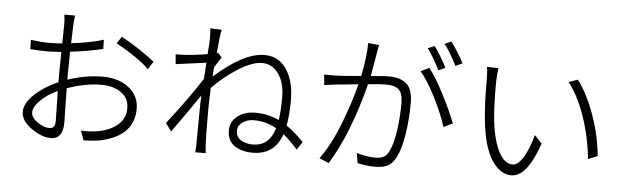

<svg xmlns="http://www.w3.org/2000/svg" viewBox="-51 -1010 4009 1235"><g transform="rotate(5 1953.0 -393.0)"><path d="M392.6 -775.4Q388.7 -750 386.7 -713.9Q383.8 -650.4 382.8 -595.7Q506.8 -610.4 590.8 -636.7L591.8 -577.1Q498 -554.7 380.9 -541Q378.9 -437.5 378.9 -392.6V-360.4Q498 -399.4 603.5 -399.4Q709 -399.4 774.4 -347.2Q839.8 -294.9 839.8 -211.9Q839.8 -41 634.8 7.8Q593.8 17.6 516.6 19.5L495.1 -41Q565.4 -39.1 608.4 -47.9Q682.6 -62.5 731 -103Q779.3 -143.6 779.3 -210.9Q779.3 -275.4 728.5 -311Q677.7 -346.7 602.5 -346.7Q498 -346.7 379.9 -304.7Q379.9 -263.7 381.8 -185.5Q383.8 -107.4 383.8 -84Q383.8 23.4 304.7 23.4Q247.1 23.4 179.2 -24.4Q111.3 -72.3 111.3 -129.9Q111.3 -186.5 173.3 -243.7Q235.4 -300.8 323.2 -338.9V-389.6Q323.2 -434.6 325.2 -534.2Q264.6 -530.3 245.1 -530.3Q178.7 -530.3 125 -535.2L123 -594.7Q190.4 -585.9 244.1 -585.9Q286.1 -585.9 326.2 -589.8L328.1 -712.9Q328.1 -749 323.2 -775.4ZM171.9 -131.8Q171.9 -97.7 213.4 -68.8Q254.9 -40 291 -40Q328.1 -40 328.1 -89.8Q328.1 -127.9 324.2 -282.2Q258.8 -252.9 215.3 -210Q171.9 -167 171.9 -131.8ZM674.8 -621.1 704.1 -666Q755.9 -638.7 821.8 -595.2Q887.7 -551.8 920.9 -522.5L888.7 -472.7Q821.3 -540 674.8 -621.1Z M1887.7 -41Q1834 -100.6 1794.9 -131.8Q1748 3.9 1607.4 3.9Q1535.2 3.9 1488.8 -27.8Q1442.4 -59.6 1442.4 -126Q1442.4 -182.6 1487.8 -218.3Q1533.2 -253.9 1603.5 -253.9Q1686.5 -253.9 1755.9 -219.7Q1765.6 -274.4 1765.6 -366.2Q1765.6 -461.9 1724.6 -519Q1683.6 -576.2 1619.1 -576.2Q1554.7 -576.2 1465.3 -520Q1376 -463.9 1302.7 -387.7Q1298.8 -288.1 1298.8 -250Q1298.8 -85 1301.8 -20.5Q1302.7 0 1306.6 33.2H1239.3Q1242.2 -2 1242.2 -19.5L1244.1 -258.8Q1244.1 -287.1 1247.1 -335Q1166 -215.8 1073.2 -86.9L1035.2 -137.7Q1177.7 -321.3 1253.9 -442.4Q1257.8 -516.6 1260.7 -546.9L1064.5 -520.5L1058.6 -584Q1077.1 -583 1114.3 -585Q1183.6 -588.9 1263.7 -602.5Q1269.5 -678.7 1269.5 -702.1Q1269.5 -747.1 1266.6 -769.5L1339.8 -766.6Q1332 -732.4 1321.3 -614.3L1330.1 -617.2L1355.5 -588.9Q1347.7 -578.1 1331.5 -552.2Q1315.4 -526.4 1312.5 -522.5Q1311.5 -512.7 1310.1 -492.2Q1308.6 -471.7 1307.6 -460.9Q1495.1 -628.9 1628.9 -628.9Q1721.7 -628.9 1772.5 -552.2Q1823.2 -475.6 1823.2 -355.5Q1823.2 -256.8 1809.6 -189.5Q1865.2 -151.4 1921.9 -91.8ZM1494.1 -128.9Q1494.1 -89.8 1525.4 -69.3Q1556.6 -48.8 1603.5 -48.8Q1709 -48.8 1744.1 -166Q1674.8 -205.1 1597.7 -205.1Q1556.6 -205.1 1525.4 -183.6Q1494.1 -162.1 1494.1 -128.9Z M2357.4 -756.8Q2354.5 -743.2 2347.7 -707L2337.9 -648.4Q2328.1 -589.8 2321.3 -553.7Q2401.4 -561.5 2440.4 -561.5Q2510.7 -561.5 2551.8 -526.9Q2592.8 -492.2 2592.8 -403.3Q2592.8 -305.7 2578.1 -207Q2563.5 -108.4 2535.2 -52.7Q2513.7 -7.8 2481.4 8.8Q2449.2 25.4 2399.4 25.4Q2345.7 25.4 2285.2 11.7L2275.4 -52.7Q2339.8 -33.2 2395.5 -33.2Q2427.7 -33.2 2449.2 -43.9Q2470.7 -54.7 2485.4 -86.9Q2508.8 -136.7 2521 -222.7Q2533.2 -308.6 2533.2 -396.5Q2533.2 -460.9 2506.3 -484.4Q2479.5 -507.8 2426.8 -507.8Q2384.8 -507.8 2308.6 -500Q2223.6 -169.9 2100.6 27.3L2038.1 2Q2105.5 -87.9 2160.6 -229Q2215.8 -370.1 2247.1 -494.1Q2127.9 -481.4 2108.4 -480.5Q2101.6 -479.5 2071.3 -475.6Q2041 -471.7 2028.3 -469.7L2021.5 -537.1Q2062.5 -536.1 2102.5 -537.1Q2147.5 -538.1 2259.8 -548.8Q2286.1 -671.9 2286.1 -763.7ZM2637.7 -612.3 2692.4 -638.7Q2735.4 -585 2790 -478.5Q2844.7 -372.1 2874 -295.9L2815.4 -267.6Q2791 -347.7 2738.3 -452.6Q2685.5 -557.6 2637.7 -612.3ZM2670.9 -763.7 2713.9 -782.2Q2757.8 -720.7 2794.9 -648.4L2751 -627.9Q2710 -710.9 2670.9 -763.7ZM2776.4 -800.8 2818.4 -820.3Q2867.2 -753.9 2902.3 -686.5L2858.4 -666Q2816.4 -749 2776.4 -800.8Z M3134.8 -675.8Q3129.9 -644.5 3127.9 -589.8Q3126 -456.1 3135.7 -350.6Q3148.4 -220.7 3186.5 -143.6Q3224.6 -66.4 3279.3 -66.4Q3315.4 -66.4 3349.6 -124.5Q3383.8 -182.6 3406.2 -267.6L3454.1 -215.8Q3377.9 3.9 3277.3 3.9Q3205.1 3.9 3150.4 -78.6Q3095.7 -161.1 3077.1 -335.9Q3066.4 -437.5 3066.4 -594.7Q3066.4 -653.3 3060.5 -677.7ZM3592.8 -626 3650.4 -646.5Q3714.8 -561.5 3761.7 -429.2Q3808.6 -296.9 3820.3 -168L3759.8 -143.6Q3746.1 -283.2 3701.7 -413.1Q3657.2 -543 3592.8 -626Z"/></g></svg>

Font: Min Sans Light
Style: Regular
Weight: 300
Designer: Jinseong-Kim, NotoSansCJK, Nunito
Foundry: Jinseong-Kim
Version: Version 1.400;Glyphs 3.1.2 (3151)